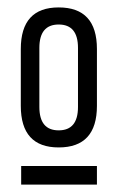

<svg xmlns="http://www.w3.org/2000/svg" viewBox="-20 -725 317 517"><path d="M241 -593V-440Q241 -328 138 -328Q36 -328 36 -440V-593Q36 -705 138 -705Q241 -705 241 -593ZM86 -596V-437Q86 -374 138 -374Q190 -374 190 -437V-596Q190 -659 138 -659Q86 -659 86 -596ZM241 -278V-228H37V-278Z"/></svg>

Font: Adderley Regular
Style: Regular
Weight: 400
Designer: gorohovskiy
Version: Version 1.003 November 13, 2017